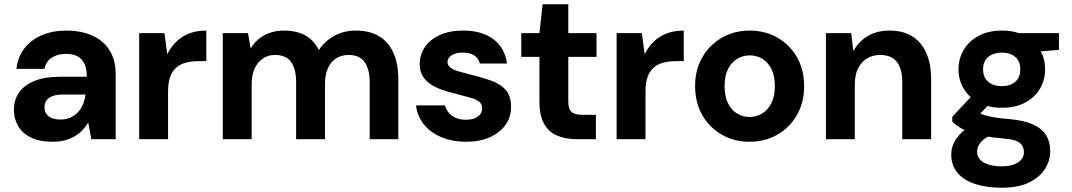

<svg xmlns="http://www.w3.org/2000/svg" viewBox="-20 -651 5015 898"><path d="M227 12Q165 12 124.5 -8Q84 -28 64.5 -62Q45 -96 45 -137Q45 -183 68.5 -217.5Q92 -252 140 -272Q188 -292 261 -292H386Q386 -328 375.5 -351.5Q365 -375 343.5 -387Q322 -399 289 -399Q250 -399 222.5 -381.5Q195 -364 188 -329H57Q63 -384 93.5 -424Q124 -464 175 -486Q226 -508 289 -508Q360 -508 412 -484.5Q464 -461 492.5 -415.5Q521 -370 521 -305V0H407L393 -77H392Q380 -57 364 -40.5Q348 -24 327.5 -12.5Q307 -1 282 5.5Q257 12 227 12ZM263 -92Q290 -92 310.5 -101.5Q331 -111 345.5 -127Q360 -143 368.5 -164Q377 -185 380 -209H276Q245 -209 225.5 -201.5Q206 -194 197 -180.5Q188 -167 188 -149Q188 -131 197 -118Q206 -105 223 -98.5Q240 -92 263 -92Z M631 0V-496H749L762 -399H763Q782 -436 808.5 -460Q835 -484 869 -496Q903 -508 945 -508V-365H908Q876 -365 849.5 -358Q823 -351 804.5 -335Q786 -319 776 -291.5Q766 -264 766 -223V0Z M1022 0V-496H1140L1152 -425H1153Q1176 -464 1216 -486Q1256 -508 1309 -508Q1346 -508 1377 -498.5Q1408 -489 1431.5 -469Q1455 -449 1471 -418H1472Q1500 -460 1544.5 -484Q1589 -508 1645 -508Q1709 -508 1753 -481.5Q1797 -455 1820 -404Q1843 -353 1843 -278V0H1709V-266Q1709 -328 1685 -361Q1661 -394 1611 -394Q1577 -394 1552 -378Q1527 -362 1513.5 -332Q1500 -302 1500 -258V0H1365V-266Q1365 -328 1341.5 -361Q1318 -394 1266 -394Q1234 -394 1209.5 -377.5Q1185 -361 1171 -330.5Q1157 -300 1157 -256V0Z M2160 12Q2094 12 2043 -10Q1992 -32 1961.5 -70.5Q1931 -109 1926 -158H2061Q2066 -140 2078.5 -124.5Q2091 -109 2111 -100Q2131 -91 2158 -91Q2185 -91 2202 -98.5Q2219 -106 2227 -118Q2235 -130 2235 -143Q2235 -163 2223 -174Q2211 -185 2187.5 -192Q2164 -199 2132 -207Q2100 -215 2066 -225Q2032 -235 2004.5 -250.5Q1977 -266 1960 -290.5Q1943 -315 1943 -351Q1943 -395 1967 -430.5Q1991 -466 2036.5 -487Q2082 -508 2146 -508Q2235 -508 2288.5 -467Q2342 -426 2351 -354H2224Q2219 -378 2198.5 -391.5Q2178 -405 2145 -405Q2110 -405 2091.5 -392Q2073 -379 2073 -360Q2073 -346 2086 -335.5Q2099 -325 2122.5 -318Q2146 -311 2177 -303Q2231 -290 2274.5 -275Q2318 -260 2344 -232Q2370 -204 2370 -152Q2371 -105 2345 -68Q2319 -31 2272 -9.5Q2225 12 2160 12Z M2679 0Q2626 0 2586.5 -16.5Q2547 -33 2525 -71.5Q2503 -110 2503 -177V-385H2418V-496H2503L2518 -631H2638V-496H2770V-385H2638V-175Q2638 -141 2653 -127.5Q2668 -114 2704 -114H2767V0Z M2864 0V-496H2982L2995 -399H2996Q3015 -436 3041.5 -460Q3068 -484 3102 -496Q3136 -508 3178 -508V-365H3141Q3109 -365 3082.5 -358Q3056 -351 3037.5 -335Q3019 -319 3009 -291.5Q2999 -264 2999 -223V0Z M3485 12Q3414 12 3356 -21Q3298 -54 3264.5 -113Q3231 -172 3231 -248Q3231 -325 3265 -383.5Q3299 -442 3357 -475Q3415 -508 3486 -508Q3558 -508 3616 -475Q3674 -442 3707.5 -383.5Q3741 -325 3741 -248Q3741 -171 3707 -112.5Q3673 -54 3615.5 -21Q3558 12 3485 12ZM3486 -104Q3518 -104 3544.5 -120Q3571 -136 3587.5 -168Q3604 -200 3604 -248Q3604 -296 3588 -328Q3572 -360 3545.5 -376Q3519 -392 3487 -392Q3455 -392 3428 -376Q3401 -360 3385 -328Q3369 -296 3369 -248Q3369 -200 3385 -168Q3401 -136 3427.5 -120Q3454 -104 3486 -104Z M3843 0V-496H3961L3971 -413H3972Q3996 -457 4038.5 -482.5Q4081 -508 4141 -508Q4203 -508 4246 -481.5Q4289 -455 4312 -404Q4335 -353 4335 -278V0H4200V-266Q4200 -328 4175 -361Q4150 -394 4096 -394Q4061 -394 4034.5 -377.5Q4008 -361 3993 -330.5Q3978 -300 3978 -256V0Z M4665 227Q4594 227 4540.5 209.5Q4487 192 4458 157Q4429 122 4429 71Q4429 37 4447 6.5Q4465 -24 4499.5 -49Q4534 -74 4585 -92L4635 -26Q4590 -11 4570 11Q4550 33 4550 59Q4550 81 4565 96.5Q4580 112 4606.5 119.5Q4633 127 4665 127Q4697 127 4720 119Q4743 111 4756 96Q4769 81 4769 60Q4769 34 4750 17.5Q4731 1 4676 -3Q4625 -7 4586 -14.5Q4547 -22 4517.5 -32.5Q4488 -43 4467 -56Q4446 -69 4434 -82V-105L4541 -219L4631 -188L4511 -65L4549 -129Q4560 -123 4570.5 -118Q4581 -113 4597 -109Q4613 -105 4638 -101Q4663 -97 4702 -94Q4768 -88 4810 -69.5Q4852 -51 4872 -19.5Q4892 12 4892 57Q4892 100 4867.5 139Q4843 178 4793 202.5Q4743 227 4665 227ZM4666 -147Q4603 -147 4557.5 -171Q4512 -195 4487.5 -236Q4463 -277 4463 -327Q4463 -377 4487.5 -418Q4512 -459 4557.5 -483.5Q4603 -508 4666 -508Q4729 -508 4774.5 -483.5Q4820 -459 4844 -418Q4868 -377 4868 -327Q4868 -277 4844 -236Q4820 -195 4774.5 -171Q4729 -147 4666 -147ZM4666 -248Q4704 -248 4728 -268Q4752 -288 4752 -327Q4752 -365 4728 -385Q4704 -405 4666 -405Q4627 -405 4602.5 -385Q4578 -365 4578 -327Q4578 -288 4602.5 -268Q4627 -248 4666 -248ZM4747 -402 4725 -496H4933V-418Z"/></svg>

Font: DM Sans 28pt
Style: Bold
Weight: 700
Version: Version 4.004;gftools[0.9.30]